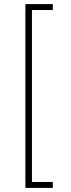

<svg xmlns="http://www.w3.org/2000/svg" viewBox="-20 -780 345 938"><path d="M104 138V-760H238V-731H136V109H238V138Z"/></svg>

Font: IBM Plex Sans Thai Looped ExtraLight
Style: Regular
Weight: 200
Designer: Mike Abbink, Paul van der Laan, Pieter van Rosmalen, Ben Mitchell, Mark Frömberg
Foundry: Bold Monday
Version: Version 1.0